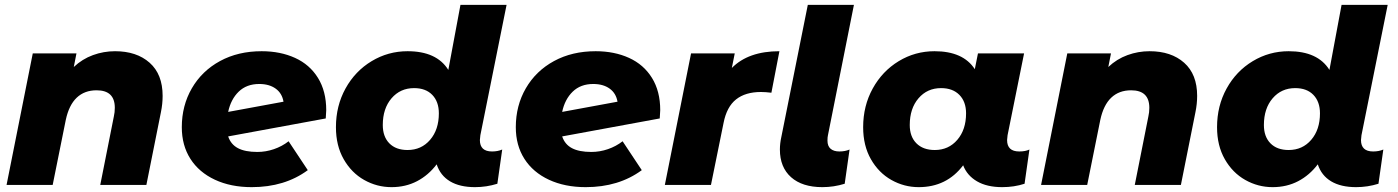

<svg xmlns="http://www.w3.org/2000/svg" viewBox="-20 -762 5760 791"><path d="M650 -367Q650 -334 643 -300L583 0H393L449 -282Q453 -299 453 -318Q453 -390 378 -390Q328 -390 296 -359.5Q264 -329 251 -268L197 0H7L115 -542H295L284 -486Q319 -519 363 -535Q407 -551 454 -551Q543 -551 596.5 -503.5Q650 -456 650 -367Z M1324 -308Q1324 -298 1322 -274L920 -200Q931 -167 960.5 -151.5Q990 -136 1040 -136Q1075 -136 1108.5 -147.5Q1142 -159 1169 -180L1248 -61Q1153 9 1017 9Q931 9 865.5 -21.5Q800 -52 764.5 -107.5Q729 -163 729 -238Q729 -327 770.5 -398.5Q812 -470 886.5 -510.5Q961 -551 1058 -551Q1135 -551 1195.5 -523.5Q1256 -496 1290 -441Q1324 -386 1324 -308ZM920 -301 1148 -343Q1142 -378 1115.5 -397Q1089 -416 1048 -416Q996 -416 963.5 -384.5Q931 -353 920 -301Z M1957 -185Q1957 -138 2007 -138Q2031 -138 2049 -146L2029 -5Q1984 9 1937 9Q1874 9 1834 -15Q1794 -39 1779 -85Q1745 -40 1698 -15.5Q1651 9 1593 9Q1533 9 1480.5 -20.5Q1428 -50 1396 -106Q1364 -162 1364 -238Q1364 -326 1403.5 -397.5Q1443 -469 1511 -510Q1579 -551 1659 -551Q1779 -551 1827 -474L1877 -742H2067L1959 -205Q1957 -191 1957 -185ZM1788 -295Q1788 -343 1761 -371Q1734 -399 1686 -399Q1629 -399 1593 -357Q1557 -315 1557 -247Q1557 -199 1584 -171.5Q1611 -144 1659 -144Q1716 -144 1752 -186Q1788 -228 1788 -295Z M2700 -308Q2700 -298 2698 -274L2296 -200Q2307 -167 2336.5 -151.5Q2366 -136 2416 -136Q2451 -136 2484.5 -147.5Q2518 -159 2545 -180L2624 -61Q2529 9 2393 9Q2307 9 2241.5 -21.5Q2176 -52 2140.5 -107.5Q2105 -163 2105 -238Q2105 -327 2146.5 -398.5Q2188 -470 2262.5 -510.5Q2337 -551 2434 -551Q2511 -551 2571.5 -523.5Q2632 -496 2666 -441Q2700 -386 2700 -308ZM2296 -301 2524 -343Q2518 -378 2491.5 -397Q2465 -416 2424 -416Q2372 -416 2339.5 -384.5Q2307 -353 2296 -301Z M3191 -551 3158 -380Q3133 -383 3115 -383Q3051 -383 3012.5 -352.5Q2974 -322 2961 -256L2909 0H2719L2827 -542H3007L2995 -482Q3063 -551 3191 -551Z M3193 -146Q3193 -171 3199 -198L3308 -742H3498L3391 -205Q3389 -197 3389 -183Q3389 -160 3402 -149Q3415 -138 3438 -138Q3462 -138 3480 -146L3460 -5Q3415 9 3368 9Q3285 9 3239 -32Q3193 -73 3193 -146Z M4221 -146 4201 -5Q4158 9 4109 9Q4046 9 4005 -15Q3964 -39 3948 -81Q3880 9 3765 9Q3705 9 3652.5 -20.5Q3600 -50 3568 -106Q3536 -162 3536 -238Q3536 -326 3575.5 -397.5Q3615 -469 3682.5 -510Q3750 -551 3830 -551Q3948 -551 3996 -477L4009 -542H4199L4131 -205Q4129 -191 4129 -185Q4129 -138 4179 -138Q4205 -138 4221 -146ZM3960 -295Q3960 -343 3932.5 -371Q3905 -399 3857 -399Q3800 -399 3764 -357Q3728 -315 3728 -247Q3728 -199 3755.5 -171.5Q3783 -144 3831 -144Q3888 -144 3924 -186Q3960 -228 3960 -295Z M4912 -367Q4912 -334 4905 -300L4845 0H4655L4711 -282Q4715 -299 4715 -318Q4715 -390 4640 -390Q4590 -390 4558 -359.5Q4526 -329 4513 -268L4459 0H4269L4377 -542H4557L4546 -486Q4581 -519 4625 -535Q4669 -551 4716 -551Q4805 -551 4858.5 -503.5Q4912 -456 4912 -367Z M5587 -185Q5587 -138 5637 -138Q5661 -138 5679 -146L5659 -5Q5614 9 5567 9Q5504 9 5464 -15Q5424 -39 5409 -85Q5375 -40 5328 -15.5Q5281 9 5223 9Q5163 9 5110.5 -20.5Q5058 -50 5026 -106Q4994 -162 4994 -238Q4994 -326 5033.5 -397.5Q5073 -469 5141 -510Q5209 -551 5289 -551Q5409 -551 5457 -474L5507 -742H5697L5589 -205Q5587 -191 5587 -185ZM5418 -295Q5418 -343 5391 -371Q5364 -399 5316 -399Q5259 -399 5223 -357Q5187 -315 5187 -247Q5187 -199 5214 -171.5Q5241 -144 5289 -144Q5346 -144 5382 -186Q5418 -228 5418 -295Z"/></svg>

Font: Montserrat Alternates ExtraBold
Style: Italic
Weight: 800
Italic angle: -11.3°
Designer: Julieta Ulanovsky
Foundry: Julieta Ulanovsky
Version: Version 7.200